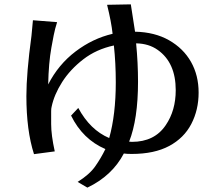

<svg xmlns="http://www.w3.org/2000/svg" viewBox="-20 -816 1004 885"><path d="M101.6 -373Q101.6 -478.5 125 -650.4Q127.9 -677.7 131.8 -722.7L243.2 -713.9Q239.3 -700.2 234.4 -683.6Q229.5 -667 216.8 -596.2Q204.1 -525.4 202.1 -426.8Q249 -518.6 328.1 -578.6Q407.2 -638.7 499 -660.2Q493.2 -714.8 473.6 -793.9L583 -795.9Q595.7 -717.8 602.5 -669.9Q693.4 -668 759.3 -630.4Q825.2 -592.8 860.4 -530.8Q895.5 -468.8 895.5 -389.2Q895.5 -309.6 861.8 -244.6Q828.1 -179.7 759.8 -143.1Q691.4 -106.4 586.9 -106.4Q564.5 -106.4 550.8 -108.4Q497.1 -5.9 382.8 48.8L337.9 22.5Q392.6 -11.7 418.9 -49.3Q445.3 -86.9 465.8 -128.9Q361.3 -173.8 307.6 -283.2L340.8 -318.4Q395.5 -216.8 483.4 -179.7Q513.7 -288.1 513.7 -436.5Q513.7 -525.4 504.9 -606.4Q423.8 -588.9 363.8 -542.5Q303.7 -496.1 266.6 -438Q229.5 -379.9 217.8 -323.2Q215.8 -316.4 215.8 -302.7V-244.1Q215.8 -193.4 232.4 -118.2L136.7 -105.5Q101.6 -214.8 101.6 -373ZM575.2 -163.1 587.9 -162.1Q692.4 -162.1 744.1 -239.3Q790 -306.6 790 -400.4Q790 -527.3 707 -585.9Q666 -615.2 607.4 -616.2Q616.2 -526.4 616.2 -439.5Q616.2 -266.6 575.2 -163.1Z"/></svg>

Font: GenEi LateMin P v2
Style: Medium
Weight: 500
Designer: o_tamon (Modified)
Foundry: o_tamon / Adobe Systems Incorporated / FONT 910 / Philipp H. Poll
Version: Version 2.1;Original Version 1.004